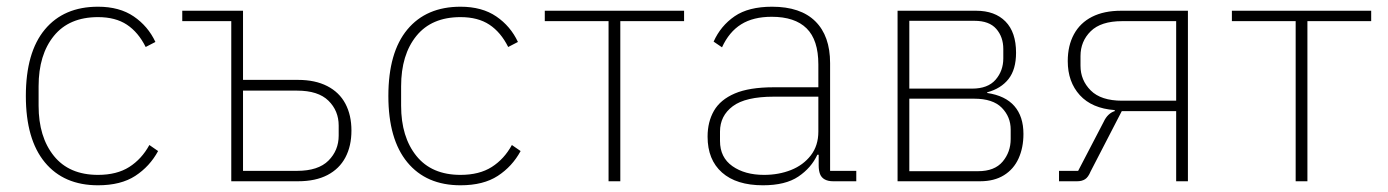

<svg xmlns="http://www.w3.org/2000/svg" viewBox="-20 -540 4136 572"><path d="M272 12Q170 12 113.5 -56.5Q57 -125 57 -254Q57 -384 113.5 -452Q170 -520 272 -520Q336 -520 378.5 -491Q421 -462 443 -415L414 -400Q392 -444 358 -466.5Q324 -489 272 -489Q186 -489 140.5 -433Q95 -377 95 -283V-225Q95 -132 140.5 -75.5Q186 -19 272 -19Q328 -19 365 -42.5Q402 -66 425 -108L451 -90Q426 -44 383 -16Q340 12 272 12Z M669 0V-477H523V-508H704V-302H868Q919 -302 955 -283.5Q991 -265 1009 -231Q1027 -197 1027 -151Q1027 -105 1009 -71Q991 -37 955.5 -18.5Q920 0 868 0ZM704 -31H865Q928 -31 958.5 -61.5Q989 -92 989 -136V-166Q989 -210 958.5 -240Q928 -270 865 -270H704Z M1352 12Q1250 12 1193.5 -56.5Q1137 -125 1137 -254Q1137 -384 1193.5 -452Q1250 -520 1352 -520Q1416 -520 1458.5 -491Q1501 -462 1523 -415L1494 -400Q1472 -444 1438 -466.5Q1404 -489 1352 -489Q1266 -489 1220.5 -433Q1175 -377 1175 -283V-225Q1175 -132 1220.5 -75.5Q1266 -19 1352 -19Q1408 -19 1445 -42.5Q1482 -66 1505 -108L1531 -90Q1506 -44 1463 -16Q1420 12 1352 12Z M1793 0V-477H1603V-508H2018V-477H1828V0Z M2531 0H2462Q2447 0 2437 -5.5Q2427 -11 2423 -21.5Q2419 -32 2419 -47V-93L2434 -79H2415Q2397 -40 2358.5 -14Q2320 12 2253 12Q2174 12 2131 -26Q2088 -64 2088 -133Q2088 -177 2107 -210Q2126 -243 2169 -261.5Q2212 -280 2285 -280H2418V-348Q2418 -421 2383 -455.5Q2348 -490 2279 -490Q2224 -490 2188 -467.5Q2152 -445 2131 -399L2106 -416Q2127 -463 2168.5 -491.5Q2210 -520 2280 -520Q2365 -520 2409 -476.5Q2453 -433 2453 -352V-31H2531ZM2418 -252H2285Q2201 -252 2163 -223.5Q2125 -195 2125 -148V-120Q2125 -71 2162 -45Q2199 -19 2256 -19Q2300 -19 2336.5 -33.5Q2373 -48 2395.5 -77Q2418 -106 2418 -148Z M2654 0V-508H2888Q2944 -508 2975.5 -476Q3007 -444 3007 -383Q3007 -333 2984.5 -304.5Q2962 -276 2921 -265V-263Q2975 -255 3002 -224Q3029 -193 3029 -141Q3029 -100 3014.5 -68Q3000 -36 2971 -18Q2942 0 2900 0ZM2689 -30H2894Q2943 -30 2967 -58.5Q2991 -87 2991 -126V-154Q2991 -192 2964.5 -219Q2938 -246 2882 -246H2689ZM2689 -276H2876Q2923 -276 2946 -302.5Q2969 -329 2969 -366V-394Q2969 -430 2948 -454Q2927 -478 2883 -478H2689Z M3135 0V-31H3192L3268 -177Q3274 -190 3282.5 -198Q3291 -206 3301 -209V-212Q3233 -217 3197 -256.5Q3161 -296 3161 -358Q3161 -404 3179.5 -438Q3198 -472 3233.5 -490Q3269 -508 3320 -508H3519V0H3484V-209H3322L3229 -29Q3222 -12 3212.5 -6Q3203 0 3189 0ZM3323 -240H3484V-477H3323Q3260 -477 3229.5 -447Q3199 -417 3199 -373V-344Q3199 -301 3229.5 -270.5Q3260 -240 3323 -240Z M3840 0V-477H3650V-508H4065V-477H3875V0Z"/></svg>

Font: IBM Plex Sans ExtraLight
Style: Regular
Weight: 250
Designer: Mike Abbink, Paul van der Laan, Pieter van Rosmalen
Foundry: Bold Monday
Version: Version 3.201